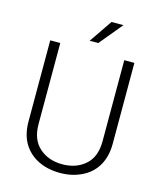

<svg xmlns="http://www.w3.org/2000/svg" viewBox="-132 -998 921 1102"><g transform="rotate(15 329.0 -447.0)"><path d="M519.5 -229.5C519.5 -167.5 502 -121.1 466.3 -89.4C430.7 -57.6 384.8 -41.5 329.6 -41.5C274.4 -41.5 229 -57.6 193.4 -89.4C157.2 -121.1 139.2 -167.5 139.2 -229.5V-710.9H79.6V-229.5C79.6 -176.3 90.8 -132.3 112.8 -96.7C156.7 -25.9 235.4 9.8 329.6 9.8C376 9.8 418 1 455.6 -17.1C531.2 -52.2 579.6 -123.5 579.6 -229.5V-710.9H519.5ZM349.6 -767.1 462.9 -903.8H392.1L298.8 -767.1Z"/></g></svg>

Font: Vazirmatn ExtraLight
Style: Regular
Weight: 200
Designer: Saber Rastikerdar
Foundry: Saber Rastikerdar
Version: Version 33.003